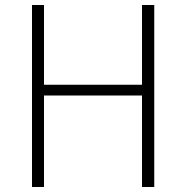

<svg xmlns="http://www.w3.org/2000/svg" viewBox="-20 -748 744 768"><path d="M108 0V-728H156V-409H548V-728H597V0H548V-366H156V0Z"/></svg>

Font: Noto Sans JP ExtraLight
Style: Regular
Weight: 250
Designer: Ryoko NISHIZUKA  (kana, bopomofo & ideographs); Paul D. Hunt (Latin, Greek & Cyrillic); Sandoll Communications , Soo-you
Foundry: Adobe
Version: Version 2.004-H2;hotconv 1.0.118;makeotfexe 2.5.65603